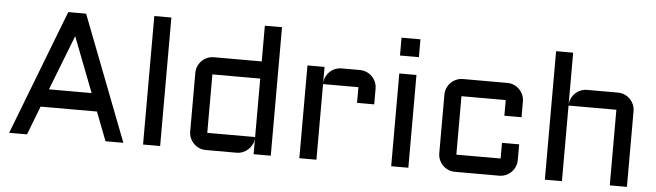

<svg xmlns="http://www.w3.org/2000/svg" viewBox="-46 -896 3664 1072"><g transform="rotate(5 1786.0 -360.0)"><path d="M399.9 -700.2 669.9 0H569.8L507.8 -161.1H191.9L129.9 0H29.8L299.8 -700.2ZM230 -261.2H469.2L350.1 -569.8Z M876 -720.2V0H780.3V-720.2Z M1036.1 -423.8Q1036.1 -443.8 1043.7 -461.4Q1051.3 -479 1064.2 -491.9Q1077.1 -504.9 1094.7 -512.5Q1112.3 -520 1131.8 -520H1399.9V-720.2H1496.1V0H1399.9V-87.9Q1398.4 -69.8 1390.1 -53.7Q1381.8 -37.6 1368.9 -25.6Q1356 -13.7 1339.4 -6.8Q1322.8 0 1304.2 0H1131.8Q1112.3 0 1094.7 -7.6Q1077.1 -15.1 1064.2 -28.1Q1051.3 -41 1043.7 -58.6Q1036.1 -76.2 1036.1 -96.2ZM1131.8 -96.2H1399.9V-423.8H1131.8Z M1752 -423.8V0H1656.2V-520H1752V-428.2Q1752.9 -447.3 1760.7 -464.1Q1768.6 -481 1781.5 -493.4Q1794.4 -505.9 1811.5 -512.9Q1828.6 -520 1848.1 -520H1950.2Q1970.2 -520 1987.5 -512.5Q2004.9 -504.9 2018.1 -491.9Q2031.2 -479 2038.8 -461.4Q2046.4 -443.8 2046.4 -423.8V-335.9H1950.2V-423.8Z M2267.1 -520V0H2170.9V-520ZM2166 -720.2H2272V-620.1H2166Z M2527.8 -423.8V-96.2H2775.9V-184.1H2872.1V-96.2Q2872.1 -76.2 2864.5 -58.6Q2856.9 -41 2844 -28.1Q2831.1 -15.1 2813.5 -7.6Q2795.9 0 2775.9 0H2527.8Q2508.3 0 2490.7 -7.6Q2473.1 -15.1 2460.2 -28.1Q2447.3 -41 2439.7 -58.6Q2432.1 -76.2 2432.1 -96.2V-423.8Q2432.1 -443.8 2439.7 -461.4Q2447.3 -479 2460.2 -491.9Q2473.1 -504.9 2490.7 -512.5Q2508.3 -520 2527.8 -520H2775.9Q2795.9 -520 2813.5 -512.5Q2831.1 -504.9 2844 -491.9Q2856.9 -479 2864.5 -461.4Q2872.1 -443.8 2872.1 -423.8V-335.9H2775.9V-423.8Z M3492.2 0H3396V-423.8H3127.9V0H3032.2V-720.2H3127.9V-428.2Q3128.9 -447.3 3136.7 -464.1Q3144.5 -481 3157.5 -493.4Q3170.4 -505.9 3187.5 -512.9Q3204.6 -520 3224.1 -520H3396Q3416 -520 3433.6 -512.5Q3451.2 -504.9 3464.1 -491.9Q3477.1 -479 3484.6 -461.4Q3492.2 -443.8 3492.2 -423.8Z"/></g></svg>

Font: Aldrich
Style: Regular
Weight: 400
Designer: Matthew Desmond
Foundry: Matthew Desmond
Version: Version 1.001 2011